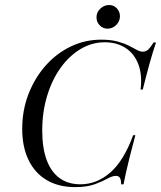

<svg xmlns="http://www.w3.org/2000/svg" viewBox="-20 -742 648 773"><path d="M282.3 11.3Q216.1 11.3 168.1 -16.9Q120.2 -45.2 94.8 -98Q69.4 -150.8 69.4 -223.4Q69.4 -297.6 94.4 -362.5Q119.4 -427.4 162.9 -477Q206.5 -526.6 264.1 -554.4Q321.8 -582.3 387.1 -582.3Q425.8 -582.3 452.8 -575Q479.8 -567.7 498.8 -558.1Q517.7 -548.4 531 -541.1Q544.4 -533.9 554.8 -533.9Q567.7 -533.9 577 -542.7Q586.3 -551.6 598.4 -571H608.1Q594.4 -530.6 581.5 -483.9Q568.5 -437.1 554.8 -381.5H546Q553.2 -441.1 536.7 -483.9Q520.2 -526.6 485.1 -549.2Q450 -571.8 401.6 -571.8Q350 -571.8 304 -544.4Q258.1 -516.9 223.4 -468.1Q188.7 -419.4 169.4 -354.8Q150 -290.3 150 -216.1Q150 -146.8 167.7 -98.4Q185.5 -50 219.8 -25Q254 0 304 0Q369.4 0 423.8 -47.2Q478.2 -94.4 516.1 -197.6H525Q511.3 -146 502 -109.3Q492.7 -72.6 487.1 -46.8Q481.5 -21 477.4 0H467.7Q467.7 -17.7 462.9 -25.8Q458.1 -33.9 446.8 -33.9Q432.3 -33.9 412.1 -22.6Q391.9 -11.3 360.9 0Q329.8 11.3 282.3 11.3ZM412.9 -626.6Q394.4 -626.6 381.5 -639.9Q368.5 -653.2 368.5 -672.6Q368.5 -692.7 383.9 -707.3Q399.2 -721.8 419.4 -721.8Q437.9 -721.8 450.4 -708.5Q462.9 -695.2 462.9 -676.6Q462.9 -656.5 448 -641.5Q433.1 -626.6 412.9 -626.6Z"/></svg>

Font: Playfair 144pt Light
Style: Italic
Weight: 300
Italic angle: -15.6°
Designer: Claus Eggers Sørensen
Foundry: Claus Eggers Sørensen
Version: Version 2.001;gftools[0.9.30]